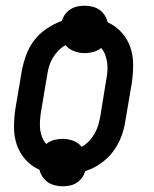

<svg xmlns="http://www.w3.org/2000/svg" viewBox="-20 -601 540 672"><path d="M199 51Q185 51 171.5 47.5Q158 44 147 36.5Q136 29 128.5 17.5Q121 6 118 -7Q90 -19 69.5 -42Q49 -65 39 -94Q29 -123 29 -155.5Q29 -188 34 -221L56 -351Q61 -379 71 -407Q81 -435 99 -459Q117 -483 143 -500.5Q169 -518 197 -528Q200 -540 208 -551Q216 -562 227.5 -569Q239 -576 251.5 -578.5Q264 -581 276 -581Q290 -581 304 -577.5Q318 -574 328.5 -566.5Q339 -559 346.5 -547.5Q354 -536 357 -523Q385 -510 405.5 -487.5Q426 -465 436 -436Q446 -407 446 -374.5Q446 -342 441 -309L419 -179Q415 -151 404.5 -123Q394 -95 376 -71Q358 -47 332.5 -29Q307 -11 278 -2Q275 10 267 21Q259 32 248 39Q237 46 224 48.5Q211 51 199 51ZM266 -87Q280 -95 291.5 -107Q303 -119 311 -133Q319 -147 323.5 -162Q328 -177 331 -193L352 -323Q355 -337 356 -352.5Q357 -368 355 -382Q353 -396 348 -409.5Q343 -423 334 -433Q321 -423 306 -419Q291 -415 276 -415Q257 -415 239 -422Q221 -429 209 -443Q195 -435 183.5 -423Q172 -411 164 -397Q156 -383 151.5 -368Q147 -353 145 -337L123 -207Q121 -193 120 -177.5Q119 -162 120.5 -148Q122 -134 127.5 -120.5Q133 -107 142 -97Q154 -107 169 -111Q184 -115 199 -115Q219 -115 237 -108Q255 -101 266 -87Z"/></svg>

Font: Iosevka Curly Medium Oblique
Style: Regular
Weight: 500
Italic angle: -9°
Monospace: yes
Designer: Belleve Invis
Foundry: Belleve Invis
Version: Version 11.1.0; ttfautohint (v1.8.3)